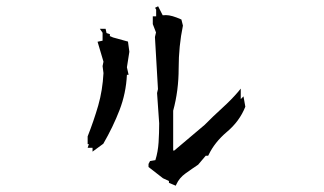

<svg xmlns="http://www.w3.org/2000/svg" viewBox="-20 -672 1040 616"><path d="M522 -85.4V-91.3L502.9 -100.1L456.5 -136.2V-146L461.4 -155.3L478.5 -158.2Q486.8 -184.6 488.8 -215.3Q490.7 -246.1 490.7 -276.4L483.9 -373.5L486.8 -386.2L477.1 -553.2L480.5 -567.9L470.2 -594.7V-595.7V-619.6H481V-641.1L477.5 -647L487.3 -651.9L502 -623Q507.3 -623.5 512.7 -623.5Q530.8 -623.5 562 -609.4L566.9 -589.8Q553.2 -523.9 553.2 -452.6Q553.2 -381.3 535.6 -316.9V-189H539.1L636.7 -271.5Q664.6 -299.8 693.8 -326.2Q722.7 -352.5 743.2 -376.5L752.4 -387.7V-354L761.2 -362.8L767.1 -329.6Q748.5 -282.7 707.5 -248.5Q668.5 -215.3 649.4 -175.3L647.9 -172.4H640.1L615.7 -143.6Q595.7 -130.4 574.7 -115.2Q555.2 -101.1 545.9 -80.6L543.9 -76.2ZM276.9 -196.3V-197.8H261.2L265.1 -209.5H261.2V-234.4Q281.2 -285.2 295.2 -333.7Q309.1 -382.3 312 -437.5L309.1 -460L312 -474.1L293 -538.1L309.1 -541.5V-566.9L300.3 -579.6H318.8L321.8 -565.9L332.5 -562.5V-556.2L342.8 -551.8L390.6 -538.6L395 -505.9L387.2 -456.1L392.6 -432.1H387.2Q384.3 -372.6 363.5 -318.8Q342.8 -265.1 311.5 -210.9L276.9 -185.5Z"/></svg>

Font: Bakudai
Style: Medium
Weight: 500
Version: Version 1.48